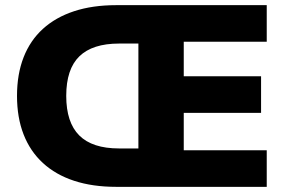

<svg xmlns="http://www.w3.org/2000/svg" viewBox="-20 -725 1107 745"><path d="M431 0Q339 0 267.5 -23.5Q196 -47 146.5 -92.5Q97 -138 71.5 -203.5Q46 -269 46 -353Q46 -437 71.5 -502.5Q97 -568 146.5 -613Q196 -658 267.5 -681.5Q339 -705 431 -705H1015V-563H693V-429H993V-287H693V-142H1015V0ZM442 -149H517V-556H442Q339 -556 288 -506.5Q237 -457 237 -353Q237 -250 287.5 -199.5Q338 -149 442 -149Z"/></svg>

Font: Nunito Sans 12pt ExtraLight 12pt Black
Style: Regular
Weight: 900
Version: Version 3.101;gftools[0.9.27]